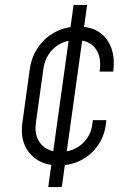

<svg xmlns="http://www.w3.org/2000/svg" viewBox="-20 -660 539 780"><path d="M231 100H176L279 -640H334ZM412 -172 411 -162Q406 -111.5 379.8 -72.2Q353.5 -33 311.8 -10.5Q270 12 218.5 12Q143.5 12 101.8 -36Q60 -84 71 -162L101 -379Q108 -429.5 135.2 -468.5Q162.5 -507.5 204.2 -529.8Q246 -552 297 -552Q373 -552 410.8 -503.8Q448.5 -455.5 441 -379L440 -369H385L386 -379Q391.5 -432.5 366.5 -464.8Q341.5 -497 289 -497Q236 -497 199.8 -464.8Q163.5 -432.5 156 -379L126 -162Q118.5 -109 145.5 -76Q172.5 -43 225 -43Q277.5 -43 314.2 -76Q351 -109 356 -162L357 -172Z"/></svg>

Font: Mohave Light Light
Style: Italic
Weight: 300
Italic angle: -8°
Version: Version 2.003